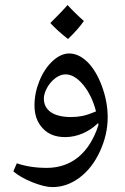

<svg xmlns="http://www.w3.org/2000/svg" viewBox="-20 -557 508 780"><path d="M192.9 203.1C231.9 203.1 268.6 190.4 302.7 165C336.9 139.6 364.7 104 385.7 58.6C406.7 13.2 417.5 -33.2 417.5 -80.6C417.5 -122.1 409.7 -164.6 394 -207C362.8 -292 312.5 -339.8 261.2 -339.8C238.8 -339.8 216.3 -329.6 194.3 -309.6C172.4 -289.6 154.3 -262.7 140.6 -229.5C127 -196.3 120.1 -162.6 120.1 -128.9C120.1 -90.3 131.3 -59.1 153.8 -35.6C175.8 -11.7 206.1 0 244.6 0C293.5 0 341.3 -21 377 -55.7L378.9 -57.1L379.9 -48.8C343.3 64.9 270 125 169.9 125C124.5 125 84 118.7 48.3 106.4L34.2 139.2C52.2 154.8 77.6 169.4 110.8 183.1C144 196.3 171.4 203.1 192.9 203.1ZM245.6 -254.9C270.5 -254.9 294.4 -240.7 317.9 -212.4C341.3 -184.1 358.9 -147.9 370.1 -104.5C346.7 -94.7 328.1 -88.4 314.5 -85.9C300.3 -83 285.2 -81.5 268.6 -81.5C198.2 -81.5 158.2 -108.4 158.2 -156.7C158.2 -169.9 162.6 -184.6 171.4 -200.7C189 -231.9 218.3 -254.9 245.6 -254.9ZM320.8 -471.7C297.9 -491.7 275.4 -513.7 254.4 -536.6C242.2 -522 218.8 -497.6 184.6 -463.4C202.6 -443.4 226.6 -421.9 256.3 -398.4C283.7 -424.8 305.2 -449.2 320.8 -471.7Z"/></svg>

Font: Noto Naskh Arabic
Style: Regular
Weight: 400
Designer: Monotype Design Team
Foundry: Monotype Imaging Inc.
Version: Version 1.07